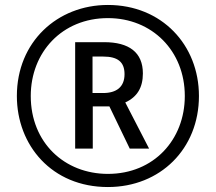

<svg xmlns="http://www.w3.org/2000/svg" viewBox="-20 -744 870 774"><path d="M415 10C626 10 782 -144 782 -357C782 -563 632 -724 415 -724C211 -724 48 -575 48 -357C48 -158 189 10 415 10ZM415 -43C240 -43 104 -169 104 -357C104 -533 230 -671 415 -671C593 -671 725 -539 725 -357C725 -181 600 -43 415 -43ZM283 -145H354V-315H421L503 -145H581L485 -331C533 -353 556 -391 556 -448C556 -533 500 -574 400 -574H283ZM396 -369H353V-516H396C455 -516 482 -494 482 -445C482 -393 449 -369 396 -369Z"/></svg>

Font: Noto Sans Gujarati ExtraCondensed
Style: Regular
Weight: 400
Width: 2
Designer: Jelle Bosma - Monotype Design Team, Universal Thirst
Foundry: Monotype Imaging Inc.
Version: Version 2.106